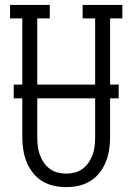

<svg xmlns="http://www.w3.org/2000/svg" viewBox="-20 -755 540 783"><path d="M250 8Q224 8 199 2.5Q174 -3 152 -16.5Q130 -30 114 -50.5Q98 -71 88.5 -94.5Q79 -118 75 -143.5Q71 -169 71 -195V-680H21V-735H183V-680H132V-195Q132 -177 134 -159.5Q136 -142 142 -125Q148 -108 158 -93Q168 -78 182.5 -67Q197 -56 214.5 -51.5Q232 -47 250 -47Q268 -47 285.5 -51.5Q303 -56 317.5 -67Q332 -78 342 -93Q352 -108 358 -125Q364 -142 366 -159.5Q368 -177 368 -195V-680H317V-735H479V-680H429V-195Q429 -169 425 -143.5Q421 -118 411.5 -94.5Q402 -71 386 -50.5Q370 -30 348 -16.5Q326 -3 301 2.5Q276 8 250 8ZM36 -354V-410H464V-354Z"/></svg>

Font: Iosevka Curly Slab Light
Style: Regular
Weight: 300
Monospace: yes
Designer: Belleve Invis
Foundry: Belleve Invis
Version: Version 22.1.2; ttfautohint (v1.8.4)